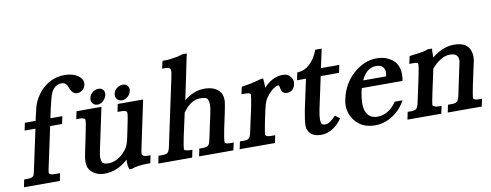

<svg xmlns="http://www.w3.org/2000/svg" viewBox="-57 -926 3084 1206"><g transform="rotate(-10 1484.5 -323.0)"><path d="M320 -350H244L199 -141Q191 -103 187.5 -86.5Q184 -70 184 -63Q184 -60 185 -59Q190 -48 220 -48H254L244 0H15L25 -48H45Q75 -48 84 -59Q89 -63 95 -93L150 -350H81L91 -398H160L164 -418Q171 -447 175.5 -467Q180 -487 184 -498Q192 -521 204.5 -541Q217 -561 231 -578Q297 -650 387 -650Q440 -650 472 -628Q502 -606 502 -580Q502 -574 501 -569Q497 -549 482 -536.5Q467 -524 447 -524Q416 -524 401 -569Q390 -602 361 -602Q317 -602 293 -554H294Q287 -540 281 -516.5Q275 -493 267 -460L254 -398H330Z M582 -528Q602 -528 611 -516.5Q620 -505 620 -492Q620 -487 619 -482Q614 -462 598 -446.5Q582 -431 562 -431Q542 -431 532 -443.5Q522 -456 522 -469Q522 -475 524 -481Q528 -501 545 -514.5Q562 -528 582 -528ZM737 -527Q757 -527 766.5 -515Q776 -503 776 -491Q776 -485 774 -479Q770 -459 753 -445Q736 -431 717 -431Q697 -431 687 -443.5Q677 -456 677 -469Q677 -474 678 -480Q682 -500 699.5 -513.5Q717 -527 737 -527ZM424 -76Q423 -82 423 -90Q423 -111 431 -147L456 -268Q469 -330 469 -347Q469 -350 469 -352Q464 -364 433 -364H413L423 -413H582L525 -144Q519 -117 519 -99Q519 -84 525.5 -70Q532 -56 567 -56Q614 -56 661 -100H660Q685 -125 692 -142Q699 -155 707 -191L723 -268Q736 -328 736 -346Q736 -350 735 -352Q732 -364 700 -364H676L686 -413H848L790 -139Q779 -89 779 -78Q779 -75 780 -74Q785 -60 815 -60H833L823 -11H800Q744 -11 702 4H688Q682 -9 680.5 -21Q679 -33 679 -42Q679 -50 680 -59Q611 4 529 4Q486 4 456 -19Q426 -42 424 -77Z M1108 -362Q1170 -413 1237 -413Q1300 -413 1331 -379Q1351 -359 1351 -322Q1351 -317 1351 -312Q1349 -293 1339 -244L1317 -141Q1305 -80 1305 -64Q1305 -61 1305 -59Q1308 -48 1340 -48H1361L1351 0H1132L1142 -48H1165Q1190 -48 1199 -56.5Q1208 -65 1214 -93L1248 -252Q1256 -288 1256 -311Q1256 -326 1249.5 -342Q1243 -358 1201 -358Q1142 -358 1091 -287L1059 -141Q1046 -77 1046 -62Q1046 -60 1046 -59Q1051 -48 1098 -48L1088 0H872L882 -48H906Q932 -48 941 -56.5Q950 -65 956 -93L1045 -510Q1050 -533 1052 -547Q1053 -560 1053 -566Q1050 -583 1019 -583H999L1010 -631H1028Q1043 -631 1063 -633.5Q1083 -636 1110 -641L1119 -643H1116Q1126 -645 1141 -650H1168Z M1613 -413Q1616 -384 1616 -362Q1616 -357 1616 -352Q1671 -413 1738 -413Q1768 -413 1784 -394.5Q1800 -376 1800 -357Q1800 -350 1798 -343Q1789 -297 1745 -297Q1711 -297 1707 -340Q1705 -346 1704 -349.5Q1703 -353 1698 -353Q1681 -353 1651 -326Q1622 -298 1610 -272Q1606 -264 1601 -247.5Q1596 -231 1591 -207L1577 -141Q1564 -75 1564 -63Q1564 -62 1564 -61Q1569 -48 1599 -48H1626L1616 0H1391L1401 -48H1425Q1450 -48 1459 -56.5Q1468 -65 1474 -93L1507 -245Q1520 -312 1520 -325Q1520 -327 1520 -328Q1517 -338 1486 -338H1462L1472 -384Q1495 -387 1525.5 -393Q1556 -399 1593 -410Z M1972 -364 1928 -159Q1920 -119 1920 -96Q1920 -87 1923 -73.5Q1926 -60 1951 -60Q1975 -60 2017 -104L2046 -81Q1987 0 1912 0Q1843 0 1826 -54Q1824 -62 1824 -75Q1824 -107 1837 -173L1878 -364H1821L1831 -412Q1922 -416 1967 -533H2008L1982 -413H2099L2089 -364Z M2213 -245 2207 -220Q2199 -179 2199 -149Q2199 -103 2217 -80Q2238 -51 2279 -51Q2352 -51 2402 -125H2452Q2421 -68 2368 -34Q2315 0 2256 0Q2171 0 2126 -60Q2094 -103 2094 -154Q2094 -174 2099 -195Q2119 -289 2186 -350Q2219 -380 2257 -396.5Q2295 -413 2336 -413Q2372 -413 2400 -401.5Q2428 -390 2448 -370Q2477 -337 2477 -286Q2477 -267 2473 -245ZM2376 -291 2377 -295Q2380 -307 2380 -317Q2380 -335 2368 -350.5Q2356 -366 2325 -366Q2264 -366 2230 -291Z M2691 -413 2688 -390 2689 -393Q2689 -385 2689 -376Q2689 -367 2688 -356Q2758 -413 2831 -413Q2924 -413 2936 -339V-340Q2938 -327 2938 -315Q2938 -304 2936 -293L2903 -140Q2890 -77 2890 -62Q2890 -61 2890 -60Q2897 -48 2926 -48H2945L2935 0H2718L2728 -48H2751Q2776 -48 2786 -56.5Q2796 -65 2802 -93L2844 -291Q2847 -303 2847 -312Q2847 -356 2794 -356Q2737 -356 2677 -288L2645 -140Q2631 -73 2631 -62Q2631 -62 2631 -61Q2635 -56 2644 -52Q2653 -48 2667 -48H2687L2677 0H2461L2471 -48H2492Q2517 -48 2526.5 -56.5Q2536 -65 2542 -93L2576 -251Q2584 -289 2586.5 -306Q2589 -323 2589 -330Q2589 -335 2588 -337Q2586 -343 2554 -343H2533L2544 -391Q2579 -395 2606 -399Q2633 -403 2651 -408H2650L2662 -413Z"/></g></svg>

Font: New Athena Unicode
Style: Bold Italic
Weight: 700
Designer: J. Rusten 1997; rev. by R. Hancock 2001, 2002, rev. by D. Mastronarde 2002-2021
Foundry: Society for Classical Studies (formerly American Philological Association)
Version: Version 5.008